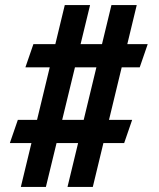

<svg xmlns="http://www.w3.org/2000/svg" viewBox="-20 -733 624 753"><path d="M245 0V-1L417 -713H516V-712L344 0ZM19 -172V-173L50 -263H498V-262L467 -172ZM62 0V-1L234 -713H333V-712L160 0ZM80 -469V-470L111 -560H559V-559L528 -469Z"/></svg>

Font: Foldit Medium
Style: Regular
Weight: 500
Version: Version 1.003